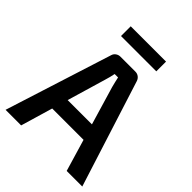

<svg xmlns="http://www.w3.org/2000/svg" viewBox="-238 -986 1115 1115"><g transform="rotate(45 320.0 -428.5)"><path d="M381 -690Q397 -690 409 -681Q421 -672 426 -657L635 0H507L349 -532Q345 -548 341 -564Q337 -580 334 -595H306Q303 -580 299 -564Q295 -548 290 -532L133 0H5L214 -657Q218 -672 230.5 -681Q243 -690 259 -690ZM497 -295V-197H142V-295ZM466 -857V-777H176V-857Z"/></g></svg>

Font: Exo 2 SemiBold
Style: Regular
Weight: 600
Designer: Natanael Gama
Foundry: Natanael Gama
Version: Version 2.010